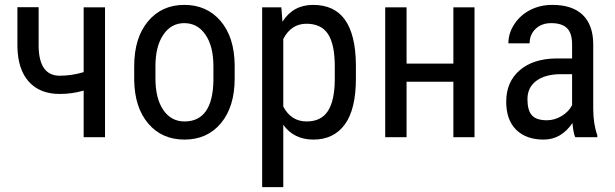

<svg xmlns="http://www.w3.org/2000/svg" viewBox="-20 -558 2502 781"><path d="M407.2 0V-528.3H320.3V-264.6C288.1 -254.9 255.7 -250 223.1 -250C167.8 -250 139.2 -288.7 137.2 -366.2V-528.8H50.8V-368.7C51.8 -306.8 67.2 -259.2 97.2 -225.8C127.1 -192.5 169.1 -175.8 223.1 -175.8C256.3 -175.8 288.7 -180.3 320.3 -189.5V0Z M525.9 -288.6V-231C527.2 -157.1 546.3 -98.5 583.3 -55.2C620.2 -11.9 669.3 9.8 730.5 9.8C792.3 9.8 841.8 -12.5 878.9 -57.1C916 -101.7 934.6 -162.3 934.6 -238.8V-294.4C933.6 -369.6 914.5 -429 877.2 -472.7C839.9 -516.3 790.7 -538.1 729.5 -538.1C668.3 -538.1 619.1 -515.7 581.8 -470.9C544.5 -426.2 525.9 -365.4 525.9 -288.6ZM612.3 -238.8V-289.1C612.3 -342.8 623 -385.3 644.3 -416.7C665.6 -448.2 694 -463.9 729.5 -463.9C765.6 -463.9 794.4 -448.2 815.9 -416.7C837.4 -385.3 848.1 -342.6 848.1 -288.6V-229C845.9 -119 806.6 -64 730.5 -64C694.3 -64 665.6 -79.5 644.3 -110.6C623 -141.7 612.3 -184.4 612.3 -238.8Z M1427.7 -238.8V-296.4C1426.8 -376.8 1411.9 -437.2 1383.3 -477.5C1354.7 -517.9 1311.4 -538.1 1253.4 -538.1C1199.4 -538.1 1157.9 -515.3 1128.9 -469.7L1124.5 -528.3H1046.4V203.1H1132.3V-50.3C1161 -10.3 1201.8 9.8 1254.9 9.8C1309.9 9.8 1352.5 -10.7 1382.6 -51.8C1412.7 -92.8 1427.7 -155.1 1427.7 -238.8ZM1341.8 -288.1V-235.4C1341.5 -177.4 1332.1 -134.4 1313.7 -106.2C1295.3 -78 1266.6 -64 1227.5 -64C1185.2 -64 1153.5 -84.1 1132.3 -124.5V-399.4C1153.8 -440.8 1185.2 -461.4 1226.6 -461.4C1266.9 -461.4 1296.2 -447.3 1314.5 -419.2C1332.7 -391 1341.8 -347.3 1341.8 -288.1Z M1910.2 0V-528.3H1824.2V-299.3H1633.8V-528.3H1546.9V0H1633.8V-225.6H1824.2V0Z M2319.8 0H2409.7V-7.8C2398.9 -37.8 2393.4 -73.1 2393.1 -113.8V-380.4C2392.4 -431.8 2378 -470.9 2349.9 -497.8C2321.7 -524.7 2280.6 -538.1 2226.6 -538.1C2193.4 -538.1 2163.2 -531.1 2136.2 -517.1C2109.2 -503.1 2087.7 -483.8 2071.8 -459.2C2055.8 -434.7 2047.9 -408.9 2047.9 -381.8H2134.3C2134.3 -405.6 2142.4 -425.2 2158.7 -440.7C2175 -456.1 2196.1 -463.9 2222.2 -463.9C2250.8 -463.9 2272.1 -457.2 2286.1 -443.8C2300.1 -430.5 2307.1 -408 2307.1 -376.5V-320.3H2243.7C2180.2 -319.7 2130.2 -303.5 2093.8 -272C2057.3 -240.4 2039.1 -197.8 2039.1 -144C2039.1 -95.2 2052.5 -57.4 2079.3 -30.5C2106.2 -3.7 2143.6 9.8 2191.4 9.8C2238.9 9.8 2278 -12.7 2308.6 -57.6C2310.9 -30.6 2314.6 -11.4 2319.8 0ZM2204.6 -68.8C2175.9 -68.8 2155.6 -75.6 2143.6 -89.1C2131.5 -102.6 2125.5 -124.3 2125.5 -154.3C2125.5 -186.2 2137.4 -211 2161.1 -228.8C2184.9 -246.5 2217.3 -255.7 2258.3 -256.3H2307.1V-130.4C2298.3 -112.8 2284.3 -98.1 2265.1 -86.4C2245.9 -74.7 2225.7 -68.8 2204.6 -68.8Z"/></svg>

Font: Roboto Condensed
Style: Regular
Weight: 400
Designer: Google
Version: Version 2.134; 2016